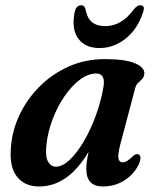

<svg xmlns="http://www.w3.org/2000/svg" viewBox="-20 -682 578 713"><path d="M426 -143Q417 -107.5 420 -93.2Q423 -79 435.5 -79Q451 -79 474 -102.5Q485.5 -112.5 493.5 -109Q508.5 -103.5 496 -73Q478 -35 442.2 -12.2Q406.5 10.5 362.5 10.5Q300.5 10.5 300.5 -54Q300.5 -67 302.5 -82.2Q304.5 -97.5 309 -118.5Q233 10.5 125 10.5Q71.5 10.5 42.5 -26.5Q13.5 -63.5 21 -140Q26 -199.5 53.2 -256.8Q80.5 -314 126.8 -360.5Q173 -407 234.8 -434.8Q296.5 -462.5 370 -462.5Q445.5 -462.5 481.8 -446.8Q518 -431 516 -408Q514.5 -395.5 507.8 -388.5Q501 -381.5 493.2 -374.5Q485.5 -367.5 482 -354.5ZM152.5 -145Q147.5 -101 158.2 -82Q169 -63 187.5 -63Q211.5 -63 238.5 -88.2Q265.5 -113.5 290.8 -156.2Q316 -199 335.5 -252Q355 -305 364.5 -360.5Q372 -409 337.5 -409Q307 -409 276.2 -385.8Q245.5 -362.5 219.2 -324Q193 -285.5 175.2 -238.8Q157.5 -192 152.5 -145ZM371 -585Q432 -585 477 -647.5Q489.5 -662.5 501 -662.5Q521 -662.5 511 -635.5Q490 -572.5 445.8 -538Q401.5 -503.5 349.5 -503.5Q297.5 -503.5 271.2 -538Q245 -572.5 257 -635.5Q262 -662.5 282 -662.5Q293.5 -662.5 297.5 -647.5Q304 -614 322 -599.5Q340 -585 371 -585Z"/></svg>

Font: Fraunces 72pt Soft SemiBold
Style: Italic
Weight: 600
Italic angle: -16°
Version: Version 1.000;[b76b70a41]